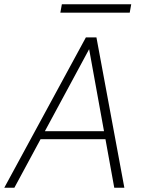

<svg xmlns="http://www.w3.org/2000/svg" viewBox="-30 -874 679 894"><path d="M-10 0 370 -700H419L549 0H502L385 -645L37 0ZM134 -226 156 -263H475L483 -226ZM251 -815 258 -854H581L574 -815Z"/></svg>

Font: DM Sans 10pt ExtraLight
Style: Italic
Weight: 250
Italic angle: -10°
Version: Version 4.004;gftools[0.9.30]